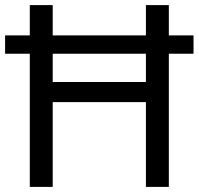

<svg xmlns="http://www.w3.org/2000/svg" viewBox="-20 -734 781 754"><path d="M97 0V-523H0V-595H97V-714H187V-595H553V-714H643V-595H740V-523H643V0H553V-333H187V0ZM187 -412H553V-523H187Z"/></svg>

Font: RS Noto Sans
Style: Regular
Weight: 400
Designer: Monotype Design Team
Foundry: Monotype Imaging Inc.
Version: Version 3.10